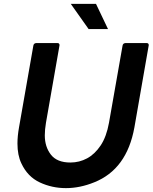

<svg xmlns="http://www.w3.org/2000/svg" viewBox="-20 -956 787 990"><path d="M320 14Q248 14 185 -15.5Q122 -45 90 -114Q70 -156 70 -216Q70 -254 78 -299L152 -721Q154 -733 167 -734H276Q287 -734 287 -723L217 -323Q211 -287 211 -258Q211 -199 242.5 -158.5Q274 -118 343 -118Q389 -118 429 -139.5Q469 -161 499 -206Q529 -251 542 -323L612 -721Q614 -733 627 -734H736Q747 -734 747 -723L673 -299Q634 -83 466 -16Q392 14 320 14ZM537 -806H437L345 -936H475Z"/></svg>

Font: YamahaIndonesia935. App
Style: Bold Italic
Weight: 700
Italic angle: -10°
Designer: Dalton Maag Ltd
Foundry: Dalton Maag Ltd
Version: Version 1.002; January 01, 2024; Regular/Italic